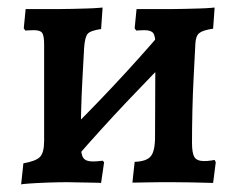

<svg xmlns="http://www.w3.org/2000/svg" viewBox="-20 -483 631 509"><path d="M180 -63 137 -109Q209 -179 278.5 -253Q348 -327 414 -404L457 -358Q385 -286 315.5 -212.5Q246 -139 180 -63ZM36 6 42 -50Q76 -56 86.5 -67.5Q97 -79 97 -110V-365Q97 -388 92 -395.5Q87 -403 70 -403Q63 -403 55 -402.5Q47 -402 47 -402L43 -408L48 -459Q48 -459 64.5 -459Q81 -459 103 -459Q125 -459 140 -459Q154 -459 173 -459.5Q192 -460 210 -460.5Q228 -461 240 -462Q252 -463 252 -463L248 -406Q220 -402 212.5 -393.5Q205 -385 203 -356Q201 -318 198.5 -273.5Q196 -229 195 -185Q194 -141 194 -104Q194 -75 200.5 -65Q207 -55 225 -55Q235 -55 243.5 -56Q252 -57 252 -57L256 -53L248 2Q248 2 238.5 1.5Q229 1 214 1Q199 1 184 0.5Q169 0 159 0Q136 0 107.5 1Q79 2 58 3.5Q37 5 36 6ZM545 2Q545 2 527.5 1.5Q510 1 484.5 0.5Q459 0 435 0Q423 0 405.5 0Q388 0 370.5 0.5Q353 1 342 1Q331 1 331 1L337 -54Q368 -55 379.5 -68.5Q391 -82 391 -120L392 -365Q392 -388 386 -395.5Q380 -403 363 -403Q357 -403 349 -402.5Q341 -402 341 -402L337 -408L342 -459Q342 -459 359.5 -459Q377 -459 400 -459Q423 -459 438 -459Q452 -459 470.5 -459.5Q489 -460 507.5 -460.5Q526 -461 537.5 -462Q549 -463 549 -463L545 -407Q518 -403 508.5 -395.5Q499 -388 498 -368Q496 -328 493.5 -281Q491 -234 490 -188.5Q489 -143 489 -104Q489 -77 495.5 -66.5Q502 -56 521 -56Q531 -56 540 -57.5Q549 -59 549 -59L552 -53Z"/></svg>

Font: Alegreya SemiBold
Style: Regular
Weight: 600
Designer: Juan Pablo del Peral
Foundry: Huerta Tipografica
Version: Version 2.009